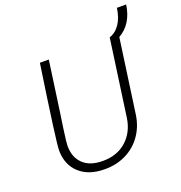

<svg xmlns="http://www.w3.org/2000/svg" viewBox="-147 -956 1031 1093"><g transform="rotate(-20 368.5 -410.0)"><path d="M637 -669 574 -220Q564 -152 527 -99.5Q490 -47 432.5 -18.5Q375 10 306 10H302Q206 10 150 -41.5Q94 -93 94 -180Q94 -230 162 -686H216L173 -380Q168 -347 160.5 -295.5Q153 -244 150.5 -220Q148 -196 148 -187Q148 -118 189.5 -78Q231 -38 309 -38Q396 -38 452 -88.5Q508 -139 520 -222L585 -686Q624 -699 648.5 -736Q673 -773 681 -830H737Q721 -717 637 -669Z"/></g></svg>

Font: Chivo Thin Italic
Style: Regular
Weight: 100
Italic angle: -8.05°
Designer: Hector Gatti
Foundry: Omnibus-Type
Version: Version 1.007